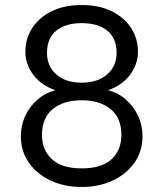

<svg xmlns="http://www.w3.org/2000/svg" viewBox="-20 -732 650 764"><path d="M305 12Q236 12 181.5 -13.5Q127 -39 95 -84.5Q63 -130 63 -190Q63 -233 80 -270Q97 -307 128 -334.5Q159 -362 200 -373Q143 -393 112 -435Q81 -477 81 -526Q81 -578 108 -620Q135 -662 185 -687Q235 -712 305 -712Q375 -712 425 -687Q475 -662 502 -620Q529 -578 529 -526Q529 -477 498 -435Q467 -393 410 -373Q452 -362 482.5 -334.5Q513 -307 530 -270Q547 -233 547 -190Q547 -130 515 -84.5Q483 -39 428.5 -13.5Q374 12 305 12ZM305 -62Q385 -62 424 -98.5Q463 -135 463 -195Q463 -263 420 -298Q377 -333 305 -333Q233 -333 190 -298Q147 -263 147 -195Q147 -135 186.5 -98.5Q226 -62 305 -62ZM305 -403Q369 -403 406.5 -436Q444 -469 444 -521Q444 -580 407 -610Q370 -640 305 -640Q241 -640 204 -610Q167 -580 167 -521Q167 -469 204 -436Q241 -403 305 -403Z"/></svg>

Font: DM Sans 24pt
Style: Regular
Weight: 400
Designer: Colophon Foundry, Jonny Pinhorn
Foundry: Colophon Foundry
Version: Version 4.004;gftools[0.9.30]